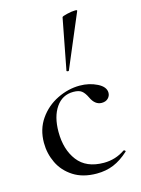

<svg xmlns="http://www.w3.org/2000/svg" viewBox="-114 -797 642 874"><g transform="rotate(-15 207.5 -359.5)"><path d="M35 -185Q35 -249 68 -296.5Q101 -344 153 -369.5Q205 -395 259 -395Q304 -395 341 -376.5Q378 -358 378 -330Q378 -315 367 -304Q356 -293 337 -293Q305 -293 287 -332Q276 -355 263 -365Q250 -375 224 -375Q172 -375 142 -331.5Q112 -288 112 -216Q112 -133 152.5 -80Q193 -27 276 -27Q331 -27 376 -58H378Q381 -58 383.5 -55Q386 -52 383 -50Q348 -18 312 -3Q276 12 232 12Q167 12 122.5 -16.5Q78 -45 56.5 -90Q35 -135 35 -185ZM226 -472Q223 -472 220.5 -473.5Q218 -475 219 -476L265 -716Q266 -720 289.5 -725.5Q313 -731 328 -731Q338 -731 337 -727L230 -474Q230 -472 226 -472Z"/></g></svg>

Font: Cormorant Infant Medium
Style: Regular
Weight: 500
Designer: Christian Thalmann (Catharsis Fonts)
Foundry: Catharsis Fonts
Version: Version 4.000